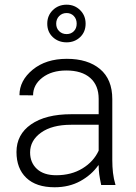

<svg xmlns="http://www.w3.org/2000/svg" viewBox="-20 -789 578 819"><path d="M411.6 0Q405.8 -27.3 403.3 -45.9Q400.9 -64.5 400.9 -83.5L399.4 -84Q370.6 -43 322.8 -16.6Q274.9 9.8 212.9 9.8Q134.3 9.8 92.3 -30.3Q50.3 -70.3 50.3 -140.6Q50.3 -215.3 112.5 -258.5Q174.8 -301.8 284.2 -301.8H400.9V-367.2Q400.9 -424.8 365 -456.5Q329.1 -488.3 262.7 -488.3Q200.2 -488.3 160.6 -457.8Q121.1 -427.2 121.1 -382.3L63 -382.8Q63 -445.3 119.4 -491.7Q175.8 -538.1 265.1 -538.1Q354.5 -538.1 406.7 -494.4Q459 -450.7 459 -366.2V-106.4Q459 -78.1 461.9 -52.2Q464.8 -26.4 472.7 0ZM219.7 -41.5Q284.2 -41.5 331.8 -70.6Q379.4 -99.6 400.9 -146.5V-256.8H283.2Q202.1 -256.8 155.3 -223.4Q108.4 -189.9 108.4 -138.7Q108.4 -95.2 137.5 -68.4Q166.5 -41.5 219.7 -41.5ZM181.6 -688Q181.6 -722.7 205.3 -745.8Q229 -769 264.2 -769Q298.3 -769 321.8 -745.8Q345.2 -722.7 345.2 -688Q345.2 -652.8 321.8 -630.6Q298.3 -608.4 264.2 -608.4Q229 -608.4 205.3 -630.6Q181.6 -652.8 181.6 -688ZM219.7 -688Q219.7 -668.5 232.4 -656Q245.1 -643.6 264.2 -643.6Q282.7 -643.6 294.9 -655.8Q307.1 -668 307.1 -688Q307.1 -708 294.9 -720.7Q282.7 -733.4 264.2 -733.4Q245.1 -733.4 232.4 -720.5Q219.7 -707.5 219.7 -688Z"/></svg>

Font: Franko
Style: Light
Weight: 300
Designer: Google
Version: Version 1.200310; 2013